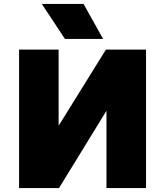

<svg xmlns="http://www.w3.org/2000/svg" viewBox="-20 -951 835 971"><path d="M76.5 0V-700H276.5V-315L515.5 -700H718.5V0H518.5V-391L278.5 0ZM308.5 -754 191.5 -931H402.5L501.5 -754Z"/></svg>

Font: Geologica Cursive Black
Style: Regular
Weight: 900
Designer: Sindre Bremnes, Frode Helland
Foundry: Monokrom Skriftforlag AS
Version: Version 1.010;gftools[0.9.28]